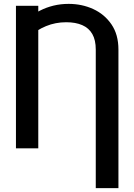

<svg xmlns="http://www.w3.org/2000/svg" viewBox="-20 -757 684 980"><path d="M584.5 203.1H468.8V-503.9Q468.8 -552.6 451.2 -583.3Q433.6 -614 399.9 -628.7Q366.1 -643.5 317.8 -643.5Q263.1 -643.5 214.8 -623.6Q166.5 -603.7 127.8 -568.2V-665.5Q152.7 -686.8 184.3 -702.9Q215.9 -719.1 252.8 -728.2Q289.8 -737.2 330.3 -737.2Q398.1 -737.2 455.8 -710.8Q513.5 -684.3 549 -632.5Q584.5 -580.6 584.5 -503.9ZM175.4 -727.3V0H61.4V-727.3Z"/></svg>

Font: InterMG Medium
Style: Regular
Weight: 500
Designer: Rasmus Andersson
Foundry: rsms
Version: Version 3.019;December 26, 2023;FontCreator 15.0.0.2955 64-b